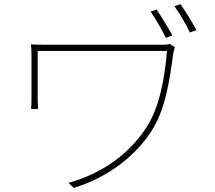

<svg xmlns="http://www.w3.org/2000/svg" viewBox="-20 -870 1040 927"><path d="M736 -824 707 -814C730 -781 762 -727 781 -687L812 -699C791 -738 758 -792 736 -824ZM851 -850 822 -840C846 -807 877 -756 897 -713L928 -725C906 -767 874 -818 851 -850ZM825 -642 800 -658C792 -655 778 -654 769 -654C727 -654 247 -654 220 -654C180 -654 151 -654 129 -656C131 -639 132 -625 132 -606C132 -568 132 -413 132 -390C132 -379 132 -362 130 -344H164C163 -362 162 -376 162 -390C162 -413 162 -597 162 -624C234 -624 736 -624 786 -624C776 -495 750 -351 687 -255C602 -124 471 -32 311 13L336 37C497 -11 634 -115 713 -240C780 -345 799 -484 817 -616C818 -622 822 -637 825 -642Z"/></svg>

Font: Noto Sans CJK SC Thin
Style: Regular
Weight: 100
Designer: Ryoko NISHIZUKA 西塚涼子 (kana, bopomofo & ideographs); Paul D. Hunt (Latin, Greek & Cyrillic); Sandoll Communications 산돌커뮤니
Foundry: Adobe
Version: Version 2.004;hotconv 1.0.118;makeotfexe 2.5.65603